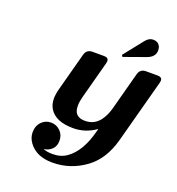

<svg xmlns="http://www.w3.org/2000/svg" viewBox="-164 -1074 1124 1217"><g transform="rotate(20 397.5 -465.5)"><path d="M325.2 9.8Q216.3 9.8 165.5 -60.5Q142.6 -92.3 142.6 -128.4Q142.6 -172.4 169.9 -200.2Q195.3 -226.1 232.7 -226.1Q270 -226.1 296.4 -199.2Q321.3 -173.8 321.3 -135.7Q321.3 -95.7 294.4 -73.2Q272.9 -55.2 244.1 -52.2Q270.5 -41.5 308.1 -41.5Q363.3 -41.5 402.8 -69.3Q484.9 -127 522 -271L526.9 -290Q456.5 -240.2 374.5 -240.2Q255.9 -240.2 213.9 -308.1Q196.3 -336.4 196.3 -376Q196.3 -404.8 206.1 -441.4L274.9 -698.2Q285.2 -737.3 324.7 -737.3H402.8Q433.6 -737.3 433.6 -712.9Q433.6 -707.5 431.2 -698.2L363.8 -446.3Q354.5 -411.6 354.5 -385.3Q354.5 -371.6 356.9 -359.9Q366.7 -309.6 429.7 -309.6Q490.2 -309.6 527.3 -357.4Q554.7 -393.1 568.8 -446.3L636.2 -698.2Q646.5 -737.3 686 -737.3H764.2Q794.9 -737.3 794.9 -712.9Q794.9 -707.5 792.5 -698.2L677.7 -270.5Q640.6 -132.3 546.9 -63.5Q446.8 9.8 325.2 9.8ZM661.1 -941.4Q692.9 -941.4 706.5 -917Q713.4 -904.8 713.4 -887.7Q713.4 -842.8 660.2 -823.7L514.2 -771.5L507.3 -783.2L610.4 -913.1Q632.8 -941.4 661.1 -941.4Z"/></g></svg>

Font: Cursive Sans
Style: Bold
Weight: 700
Italic angle: -15°
Designer: Wojciech Kalinowski "wmk69" (wmk69@o2.pl)
Foundry: Wojciech Kalinowski "wmk69" (wmk69@o2.pl)
Version: Wersja 3.1.0; 2022-02-18